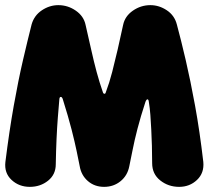

<svg xmlns="http://www.w3.org/2000/svg" viewBox="-40 -707 811 747"><path d="M204 -322Q201 -330 196.5 -330Q192 -330 191 -322Q188 -288 185 -249.5Q182 -211 180 -166.5Q178 -122 177 -68Q177 -28 147 -4Q117 20 76 20Q34 20 5 -7Q-24 -34 -19 -77Q-4 -197 13.5 -295.5Q31 -394 49.5 -473.5Q68 -553 83 -612Q93 -647 123 -667Q153 -687 187 -687Q224 -687 255 -665.5Q286 -644 293 -610Q305 -558 315 -513Q325 -468 336 -427Q347 -386 361 -346Q363 -342 366.5 -342Q370 -342 371 -346Q386 -386 396.5 -427Q407 -468 417.5 -513Q428 -558 439 -610Q446 -644 477 -665.5Q508 -687 545 -687Q579 -687 609 -667Q639 -647 648 -612Q664 -553 682.5 -473.5Q701 -394 719 -295.5Q737 -197 751 -77Q755 -34 726.5 -7Q698 20 657 20Q615 20 583.5 -5Q552 -30 552 -72Q552 -107 551 -140Q550 -173 548.5 -203Q547 -233 545 -260Q543 -287 539 -311Q538 -320 534 -320.5Q530 -321 526 -311Q507 -253 495 -206.5Q483 -160 476 -124Q469 -88 463 -60Q456 -24 429 -2Q402 20 365 20Q328 20 302 -2.5Q276 -25 270 -61Q265 -86 258 -120Q251 -154 238.5 -203Q226 -252 204 -322Z"/></svg>

Font: Winky Sans ExtraBold
Style: Regular
Weight: 800
Designer: Simon Atzbach
Foundry: typofactur
Version: Version 1.205